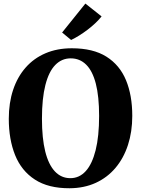

<svg xmlns="http://www.w3.org/2000/svg" viewBox="-20 -1016 770 1048"><path d="M360 11.5Q244 12 170.5 -35.8Q97 -83.5 62.5 -169.2Q28 -255 28 -367.5Q28 -454.5 51.5 -525.2Q75 -596 119.8 -647Q164.5 -698 228.2 -725.2Q292 -752.5 372 -752.5Q488 -752.5 560.8 -706.8Q633.5 -661 667.8 -578.2Q702 -495.5 702 -383.5Q702 -297 678.5 -224.8Q655 -152.5 610.5 -99.8Q566 -47 502.8 -18Q439.5 11 360 11.5ZM364 -43.5Q413 -43.5 448 -82Q483 -120.5 502 -196.2Q521 -272 521 -383Q521 -490 503 -559.5Q485 -629 450.2 -663.2Q415.5 -697.5 366 -697.5Q317 -697.5 281.8 -661.5Q246.5 -625.5 227.8 -552.2Q209 -479 209 -368Q209 -261 227 -189Q245 -117 279.8 -80.2Q314.5 -43.5 364 -43.5ZM368 -798 319 -838.5 446 -996.5 534.5 -926.5Q519 -907 499.2 -888.5Q479.5 -870 457 -853Q434.5 -836 412 -822Q389.5 -808 368.5 -798Z"/></svg>

Font: Merriweather 48pt ExtraBold
Style: Regular
Weight: 800
Version: Version 2.100